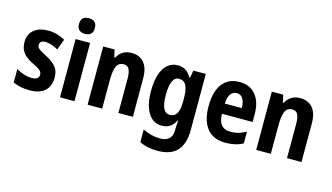

<svg xmlns="http://www.w3.org/2000/svg" viewBox="-106 -1131 3013 1741"><g transform="rotate(15 1400.0 -260.5)"><path d="M381 -160Q381 -78 332 -34Q283 10 191 10Q101 10 34 -21V-147Q66 -128 105.5 -115.5Q145 -103 181 -103Q247 -103 247 -152Q247 -166 240 -178Q233 -190 212.5 -203Q192 -216 152 -235Q95 -263 64 -301.5Q33 -340 33 -402Q33 -475 82.5 -516Q132 -557 216 -557Q260 -557 298.5 -546Q337 -535 375 -514L337 -413Q309 -429 278.5 -440Q248 -451 220 -451Q164 -451 164 -409Q164 -394 171.5 -384Q179 -374 199 -361.5Q219 -349 257 -329Q314 -300 347.5 -262.5Q381 -225 381 -160Z M543 -761Q617 -761 617 -687Q617 -649 597 -631.5Q577 -614 543 -614Q508 -614 488 -631.5Q468 -649 468 -687Q468 -726 487.5 -743.5Q507 -761 543 -761ZM610 -547V0H474V-547Z M999 -557Q1074 -557 1116 -507.5Q1158 -458 1158 -360V0H1022V-322Q1022 -380 1007 -409.5Q992 -439 956 -439Q907 -439 888.5 -397Q870 -355 870 -261V0H733V-547H840L856 -476H863Q905 -557 999 -557Z M1432 -557Q1476 -557 1506.5 -538Q1537 -519 1560 -477H1567L1579 -547H1696V-18Q1696 107 1637 173.5Q1578 240 1449 240Q1353 240 1283 204V85Q1364 126 1445 126Q1500 126 1529.5 99.5Q1559 73 1559 15V4Q1559 -11 1560.5 -32.5Q1562 -54 1564 -72H1559Q1537 -31 1506 -10.5Q1475 10 1429 10Q1349 10 1302.5 -63.5Q1256 -137 1256 -271Q1256 -407 1303 -482Q1350 -557 1432 -557ZM1474 -442Q1395 -442 1395 -269Q1395 -185 1415 -144.5Q1435 -104 1476 -104Q1521 -104 1541.5 -140.5Q1562 -177 1562 -252V-278Q1562 -363 1541.5 -402.5Q1521 -442 1474 -442Z M2012 -556Q2110 -556 2164.5 -490Q2219 -424 2219 -309V-236H1931Q1933 -98 2046 -98Q2086 -98 2120 -107.5Q2154 -117 2192 -138V-28Q2124 10 2029 10Q1913 10 1854.5 -63.5Q1796 -137 1796 -270Q1796 -409 1852 -482.5Q1908 -556 2012 -556ZM2014 -452Q1979 -452 1957 -423.5Q1935 -395 1932 -332H2092Q2091 -387 2071.5 -419.5Q2052 -452 2014 -452Z M2582 -557Q2657 -557 2699 -507.5Q2741 -458 2741 -360V0H2605V-322Q2605 -380 2590 -409.5Q2575 -439 2539 -439Q2490 -439 2471.5 -397Q2453 -355 2453 -261V0H2316V-547H2423L2439 -476H2446Q2488 -557 2582 -557Z"/></g></svg>

Font: Noto Sans Khmer UI Condensed
Style: Bold
Weight: 700
Width: 3
Designer: Danh Hong and the Monotype Design Team
Foundry: Monotype Imaging Inc.
Version: Version 2.002; ttfautohint (v1.8.4.7-5d5b)